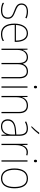

<svg xmlns="http://www.w3.org/2000/svg" viewBox="1521 -2326 815 3897"><g transform="rotate(90 1928.5 -377.5)"><path d="M362 -130C362 -226 287 -251 207 -284C132 -315 76 -334 76 -407C76 -477 130 -513 215 -513C260 -513 310 -502 341 -484L353 -509C317 -526 269 -538 215 -538C110 -538 50 -485 50 -407C50 -317 116 -292 199 -259C277 -229 335 -206 335 -131C335 -59 291 -15 189 -15C134 -15 82 -29 38 -53V-23C70 -7 125 10 189 10C305 10 362 -44 362 -130Z M657 -538C523 -538 459 -416 459 -261C459 -100 523 10 670 10C726 10 769 -1 811 -23V-51C759 -24 723 -15 670 -15C548 -15 484 -105 485 -269H830V-295C830 -427 781 -538 657 -538ZM657 -513C759 -513 805 -420 804 -293H486C496 -438 561 -513 657 -513Z M1431 -538C1347 -538 1298 -493 1275 -430H1273C1259 -495 1215 -538 1143 -538C1051 -538 1013 -478 994 -431H992L988 -528H968V0H994V-329C994 -445 1056 -513 1143 -513C1207 -513 1257 -471 1257 -358V0H1283V-331C1283 -454 1344 -513 1431 -513C1495 -513 1544 -470 1544 -364V0H1570V-366C1570 -484 1513 -538 1431 -538Z M1747 -722C1727 -722 1721 -706 1721 -690C1721 -673 1727 -658 1746 -658C1767 -658 1773 -672 1773 -690C1773 -706 1769 -722 1747 -722ZM1759 -528H1733V0H1759Z M2122 -538C2022 -538 1972 -477 1953 -416H1951L1948 -528H1927V0H1953V-305C1953 -446 2024 -513 2122 -513C2203 -513 2252 -465 2252 -352V0H2278V-357C2278 -481 2221 -538 2122 -538Z M2702 -758V-765H2672C2642 -719 2589 -659 2544 -614V-606H2562C2610 -647 2668 -711 2702 -758ZM2589 -537C2539 -537 2490 -523 2445 -501L2455 -476C2504 -502 2547 -512 2589 -512C2673 -512 2711 -467 2711 -347V-301L2623 -295C2484 -285 2401 -234 2401 -129C2401 -49 2448 10 2546 10C2643 10 2688 -42 2710 -99H2712L2715 0H2737V-353C2737 -483 2689 -537 2589 -537ZM2624 -271 2711 -277V-220C2710 -98 2661 -14 2546 -14C2471 -14 2429 -57 2429 -129C2429 -220 2502 -263 2624 -271Z M3067 -536C2989 -536 2944 -478 2926 -420H2924L2921 -528H2899V0H2925V-290C2925 -410 2970 -510 3067 -510C3091 -510 3110 -507 3128 -501L3135 -525C3115 -532 3092 -536 3067 -536Z M3248 -722C3228 -722 3222 -706 3222 -690C3222 -673 3228 -658 3247 -658C3268 -658 3274 -672 3274 -690C3274 -706 3270 -722 3248 -722ZM3260 -528H3234V0H3260Z M3802 -264C3802 -423 3746 -538 3604 -538C3472 -538 3399 -436 3399 -265C3399 -97 3467 10 3601 10C3738 10 3802 -97 3802 -264ZM3426 -265C3426 -421 3487 -513 3604 -513C3729 -513 3775 -408 3775 -264C3775 -110 3722 -15 3601 -15C3482 -15 3426 -112 3426 -265Z"/></g></svg>

Font: Noto Sans Gurmukhi SemiCondensed Thin
Style: Regular
Weight: 100
Width: 4
Designer: Jelle Bosma - Monotype Design Team
Foundry: Monotype Imaging Inc.
Version: Version 2.004